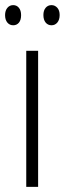

<svg xmlns="http://www.w3.org/2000/svg" viewBox="-34 -729 253 749"><path d="M114.7 0H68.4V-530.8H114.7ZM-14.2 -669.9Q-14.2 -687.5 -5.4 -698.2Q3.4 -709 17.6 -709Q31.2 -709 39.8 -698.5Q48.3 -688 48.3 -669.9Q48.3 -650.9 39.8 -640.6Q31.2 -630.4 17.6 -630.4Q3.4 -630.4 -5.4 -641.1Q-14.2 -651.9 -14.2 -669.9ZM135.3 -670.4Q135.3 -688 144 -698.5Q152.8 -709 167 -709Q180.2 -709 189.5 -698.7Q198.7 -688.5 198.7 -670.4Q198.7 -651.9 189.7 -641.1Q180.7 -630.4 167 -630.4Q152.8 -630.4 144 -641.1Q135.3 -651.9 135.3 -670.4Z"/></svg>

Font: Open Sans Condensed Light
Style: Regular
Weight: 300
Width: 3
Designer: Monotype Design Team
Foundry: Monotype Imaging Inc.
Version: Version 3.003; ttfautohint (v1.8.4)